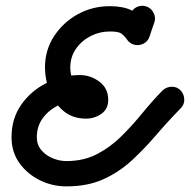

<svg xmlns="http://www.w3.org/2000/svg" viewBox="-20 -618 676 683"><path d="M501 -595Q518 -589 526.5 -572Q535 -555 529 -538Q524 -525 520 -512.5Q516 -500 512 -488Q512 -488 512 -488Q512 -488 512 -488Q506 -470 489 -462Q472 -454 454 -460Q437 -466 428.5 -483Q420 -500 427 -517Q431 -530 435 -542.5Q439 -555 444 -567Q450 -585 466.5 -593Q483 -601 501 -595ZM496 -467Q481 -456 462.5 -458.5Q444 -461 433 -476Q419 -495 408.5 -500.5Q398 -506 370 -506Q334 -506 302 -489.5Q270 -473 250 -444Q230 -415 230 -378Q230 -361 235.5 -339.5Q241 -318 253 -302Q265 -286 286 -286Q292 -286 285.5 -282.5Q279 -279 277 -272Q276 -270 275.5 -265.5Q275 -261 275 -263Q275 -264 275.5 -261.5Q276 -259 277 -258Q277 -257 277 -258Q276 -259 273 -260Q269 -261 264 -261Q227 -261 191.5 -245Q156 -229 133.5 -199.5Q111 -170 111 -130Q111 -103 127 -84Q143 -65 167.5 -55Q192 -45 216 -45Q277 -45 324.5 -69.5Q372 -94 411 -132.5Q450 -171 485.5 -214.5Q521 -258 558 -296Q558 -296 558 -296Q558 -296 558 -296Q572 -309 590.5 -309.5Q609 -310 622 -297Q635 -283 635.5 -264.5Q636 -246 623 -233Q577 -186 535.5 -137.5Q494 -89 449 -47.5Q404 -6 348 19.5Q292 45 216 45Q166 45 121.5 23Q77 1 49 -38Q21 -77 21 -130Q21 -196 55.5 -245.5Q90 -295 146 -323Q202 -351 264 -351Q302 -351 333.5 -327.5Q365 -304 365 -263Q365 -230 340.5 -213Q316 -196 286 -196Q238 -196 205.5 -223.5Q173 -251 156.5 -293Q140 -335 140 -378Q140 -440 172.5 -489.5Q205 -539 257 -567.5Q309 -596 370 -596Q418 -596 447.5 -581.5Q477 -567 505 -530Q516 -515 513.5 -496.5Q511 -478 496 -467Z"/></svg>

Font: FRB American Cursive Black
Style: Bold Italic
Weight: 900
Italic angle: -25°
Version: Version 2.0;Modular Font Editor K font №1